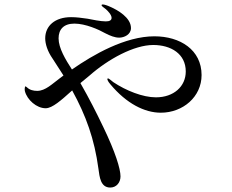

<svg xmlns="http://www.w3.org/2000/svg" viewBox="-20 -798 1040 862"><path d="M673 -635C542 -635 399 -553 303 -486C274 -531 243 -582 243 -626C243 -666 266 -692 314 -692C364 -692 424 -665 452 -649C475 -637 496 -629 515 -629C538 -629 568 -643 568 -672C568 -719 508 -753 476 -767C461 -774 448 -778 441 -778C439 -778 436 -777 436 -775C436 -770 445 -765 455 -757C463 -750 481 -732 481 -718C481 -707 472 -702 455 -702C431 -702 394 -710 373 -714C346 -718 322 -721 299 -721C227 -721 183 -682 183 -626C183 -601 193 -568 216 -535C233 -509 250 -483 265 -459C259 -455 254 -451 249 -447C215 -422 184 -390 147 -390C130 -390 113 -394 101 -406C97 -409 96 -410 94 -410C92 -410 92 -408 92 -406C91 -404 91 -401 91 -398C91 -394 91 -392 92 -388C102 -350 144 -312 185 -312C215 -312 255 -348 304 -392C366 -279 404 -174 422 -40C427 -4 431 44 475 44C503 44 521 21 521 -6C521 -40 498 -115 444 -227C412 -294 382 -353 341 -425C354 -436 367 -447 381 -458C466 -533 582 -596 668 -596C748 -596 814 -556 814 -477C814 -410 760 -361 680 -361C621 -361 546 -391 489 -429C477 -438 469 -446 465 -446C463 -446 462 -445 462 -443C462 -439 465 -432 476 -419C548 -333 629 -292 702 -292C801 -292 885 -363 885 -461C885 -574 789 -635 673 -635Z"/></svg>

Font: Shippori Mincho OTF Medium
Style: Regular
Weight: 500
Designer: FONTDASU
Foundry: FONTDASU / Google Inc. / but / Adobe
Version: Version 3.300;hotconv 1.0.109;makeotfexe 2.5.65596